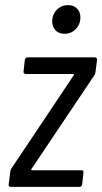

<svg xmlns="http://www.w3.org/2000/svg" viewBox="-20 -730 399 750"><path d="M14 -10 20 -58Q20 -63 24 -71L268 -436Q269 -438 268.5 -439.5Q268 -441 267 -441H80Q76 -441 73.5 -444Q71 -447 72 -451L77 -496Q79 -506 88 -506H350Q359 -506 359 -496L353 -448Q351 -438 348 -435L103 -70Q101 -68 102 -66.5Q103 -65 105 -65H298Q308 -65 306 -55L301 -10Q299 0 290 0H22Q12 0 14 -10ZM184 -646Q184 -674 202 -692Q220 -710 246 -710Q267 -710 280.5 -697Q294 -684 294 -662Q294 -635 276 -616.5Q258 -598 232 -598Q210 -598 197 -611.5Q184 -625 184 -646Z"/></svg>

Font: Barlow Condensed
Style: Italic
Weight: 400
Width: 3
Italic angle: -7°
Designer: Jeremy Tribby
Foundry: Tribby Type
Version: Version 1.408